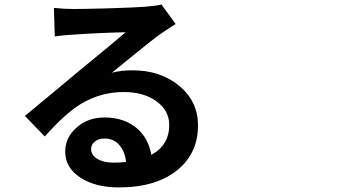

<svg xmlns="http://www.w3.org/2000/svg" viewBox="-20 -776 1540 847"><path d="M503.9 50.8Q401.4 50.8 335 7.8Q267.6 -36.1 267.6 -107.4Q267.6 -168 316.4 -211.9Q366.2 -257.8 441.4 -257.8Q527.3 -257.8 584 -210Q635.7 -165 647.5 -92.8Q726.6 -135.7 726.6 -224.6Q726.6 -289.1 668.9 -330.1Q612.3 -370.1 526.4 -370.1Q422.9 -370.1 335 -316.4Q264.6 -272.5 177.7 -173.8L89.8 -264.6Q125 -293 219.7 -372.1Q304.7 -443.4 332 -465.8Q351.6 -481.4 403.3 -524.4Q502.9 -606.4 534.2 -633.8Q408.2 -630.9 300.8 -623Q257.8 -621.1 221.7 -615.2L217.8 -741.2Q263.7 -736.3 305.7 -736.3Q352.5 -736.3 460.9 -739.3Q581.1 -743.2 618.2 -746.1Q668 -750 692.4 -755.9L754.9 -669.9Q719.7 -648.4 687.5 -626Q650.4 -599.6 531.2 -502Q490.2 -468.8 473.6 -455.1Q512.7 -465.8 564.5 -465.8Q688.5 -465.8 771 -397Q853.5 -328.1 853.5 -222.7Q853.5 -102.5 766.6 -29.3Q671.9 50.8 503.9 50.8ZM479.5 -58.6Q509.8 -58.6 536.1 -61.5Q531.2 -108.4 505.9 -136.7Q480.5 -165 441.4 -165Q415 -165 398.4 -151.4Q381.8 -137.7 381.8 -119.1Q381.8 -91.8 409.2 -75.2Q436.5 -58.6 479.5 -58.6Z"/></svg>

Font: Bpmf GenYo Gothic B
Style: B
Weight: 700
Foundry: But Ko
Version: Version 1.320